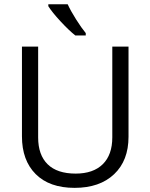

<svg xmlns="http://www.w3.org/2000/svg" viewBox="-20 -885 716 914"><path d="M591.8 -663.1V-233.9Q591.8 -120.6 523.2 -55.7Q454.6 9.3 335 9.3Q215.3 9.3 149.9 -56.2Q84.5 -121.6 84.5 -235.8V-663.1H161.6V-230.5Q161.6 -147.5 206.8 -103Q252 -58.6 340.3 -58.6Q423.8 -58.6 469.2 -103.3Q514.6 -147.9 514.6 -231.4V-663.1ZM388.2 -716.3H338.4Q308.6 -739.7 268.3 -783.2Q228 -826.7 210 -855.5V-864.7H302.2Q316.4 -833.5 342.3 -792.5Q368.2 -751.5 388.2 -727.5Z"/></svg>

Font: Bpm'online Open Sans
Style: Regular
Weight: 400
Foundry: Ascender Corporation
Version: Version 1.10